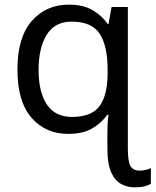

<svg xmlns="http://www.w3.org/2000/svg" viewBox="-20 -566 669 826"><path d="M276 -546Q339 -546 379 -522Q419 -498 443 -463H447L460 -536H530V72Q530 131 542 149.5Q554 168 579 168Q596 168 609 164.5Q622 161 629 157V224Q620 231 602 235.5Q584 240 559 240Q528 240 501 225.5Q474 211 458 174.5Q442 138 442 73V11Q442 -7 443 -31Q444 -55 447 -72H441Q418 -38 377.5 -14Q337 10 273 10Q176 10 115.5 -59.5Q55 -129 55 -267Q55 -405 116.5 -475.5Q178 -546 276 -546ZM288 -473Q216 -473 181 -416.5Q146 -360 146 -265Q146 -170 181.5 -116.5Q217 -63 290 -63Q373 -63 407.5 -108.5Q442 -154 443 -248V-266Q443 -368 409 -420.5Q375 -473 288 -473Z"/></svg>

Font: Go Noto Current
Style: Regular
Weight: 400
Designer: Monotype Design Team
Foundry: Monotype Imaging Inc.
Version: Version 2.007; ttfautohint (v1.8) -l 8 -r 50 -G 200 -x 14 -D